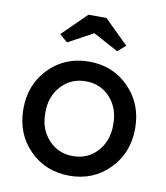

<svg xmlns="http://www.w3.org/2000/svg" viewBox="-85 -824 784 905"><g transform="rotate(10 307.5 -371.5)"><path d="M308 10Q193 10 116.5 -67.5Q40 -145 40 -263Q40 -381 116.5 -458.5Q193 -536 308 -536Q422 -536 498.5 -458Q575 -380 575 -263Q575 -146 498.5 -68Q422 10 308 10ZM145 -263Q144 -186 190.5 -135Q237 -84 308 -84Q379 -84 425 -135Q471 -186 470 -263Q471 -341 425 -391.5Q379 -442 308 -442Q237 -442 190.5 -391Q144 -340 145 -263ZM150 -640 265 -753H351L466 -640L428 -607L308 -672L188 -607Z"/></g></svg>

Font: Easer Grotesk
Style: Regular
Weight: 400
Designer: Boardeaser, Bonnie Shaver-Troup, Thomas Jockin
Foundry: Lexend
Version: Version 1.008;Glyphs 3.1.2 (3151)